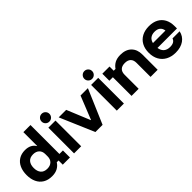

<svg xmlns="http://www.w3.org/2000/svg" viewBox="152 -1666 2642 2642"><g transform="rotate(-45 1472.5 -345.5)"><path d="M266.7 10Q190 10 136.2 -22.5Q82.5 -55 55 -113.8Q27.5 -172.5 27.5 -250Q27.5 -328.3 54.2 -387.1Q80.8 -445.8 132.1 -477.9Q183.3 -510 255 -510Q310 -510 349.6 -489.6Q389.2 -469.2 410.8 -431.7H414.2V-700H552.5V-136.7H620.8V0H480.8V-81.7H445.8Q419.2 -38.3 374.6 -14.2Q330 10 266.7 10ZM292.5 -110Q348.3 -110 381.2 -141.2Q414.2 -172.5 414.2 -227.5V-272.5Q414.2 -327.5 381.2 -358.8Q348.3 -390 292.5 -390Q229.2 -390 197.5 -352.5Q165.8 -315 165.8 -250Q165.8 -185 197.5 -147.5Q229.2 -110 292.5 -110Z M700.8 0V-500H839.2V0ZM770 -549.2Q738.3 -549.2 716.2 -571.2Q694.2 -593.3 694.2 -625Q694.2 -656.7 716.2 -678.8Q738.3 -700.8 770 -700.8Q801.7 -700.8 823.8 -678.8Q845.8 -656.7 845.8 -625Q845.8 -593.3 823.8 -571.2Q801.7 -549.2 770 -549.2Z M1115.8 0 901.7 -500H1047.5L1187.5 -160H1190.8L1326.7 -500H1470L1255.8 0Z M1532.5 0V-500H1670.8V0ZM1601.7 -549.2Q1570 -549.2 1547.9 -571.2Q1525.8 -593.3 1525.8 -625Q1525.8 -656.7 1547.9 -678.8Q1570 -700.8 1601.7 -700.8Q1633.3 -700.8 1655.4 -678.8Q1677.5 -656.7 1677.5 -625Q1677.5 -593.3 1655.4 -571.2Q1633.3 -549.2 1601.7 -549.2Z M1819.2 0V-363.3H1750.8V-500H1890.8V-418.3H1925.8Q1955 -461.7 1999.2 -485.4Q2043.3 -509.2 2109.2 -509.2Q2213.3 -509.2 2270.4 -452.1Q2327.5 -395 2327.5 -299.2V0H2189.2V-273.3Q2189.2 -328.3 2159.6 -357.1Q2130 -385.8 2073.3 -385.8Q2016.7 -385.8 1987.1 -357.1Q1957.5 -328.3 1957.5 -273.3V0Z M2671.7 10Q2590.8 10 2530.8 -22.1Q2470.8 -54.2 2438.3 -112.9Q2405.8 -171.7 2405.8 -251.7Q2405.8 -331.7 2437.5 -389.6Q2469.2 -447.5 2527.9 -478.8Q2586.7 -510 2666.7 -510Q2745 -510 2801.2 -480Q2857.5 -450 2887.5 -394.2Q2917.5 -338.3 2917.5 -260.8V-214.2H2538.3Q2546.7 -158.3 2580.8 -129.2Q2615 -100 2670.8 -100Q2715 -100 2740.8 -115Q2766.7 -130 2777.5 -160.8H2915.8Q2899.2 -80.8 2835 -35.4Q2770.8 10 2671.7 10ZM2541.7 -305.8H2785Q2778.3 -353.3 2748.3 -377.1Q2718.3 -400.8 2667.5 -400.8Q2616.7 -400.8 2584.6 -376.7Q2552.5 -352.5 2541.7 -305.8Z"/></g></svg>

Font: Funnel Display
Style: Bold
Weight: 700
Designer: NORD ID, Kristian Moeller
Foundry: Dicotype
Version: Version 1.000